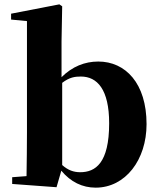

<svg xmlns="http://www.w3.org/2000/svg" viewBox="-20 -846 729 883"><path d="M420 17C557 17 654 -111 654 -275C654 -463 557 -563 432 -563C370 -563 312 -540 263 -491V-656L266 -817L253 -826L31 -783V-756L104 -749V-238C104 -181 103 -95 102 -36L36 -31V0L240 15L262 -61C305 -9 359 17 420 17ZM266 -465C300 -491 325 -494 352 -494C427 -494 482 -435 482 -279C482 -96 419 -54 349 -54C319 -54 293 -63 266 -87Z"/></svg>

Font: Noto Serif CJK HK Black
Style: Regular
Weight: 900
Designer: Ryoko NISHIZUKA 西塚涼子 (kana & ideographs); Frank Grießhammer (Latin, Greek & Cyrillic); Wenlong ZHANG 张文龙 (bopomofo); San
Foundry: Adobe
Version: Version 2.001;hotconv 1.1.0;makeotfexe 2.6.0